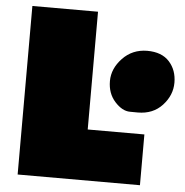

<svg xmlns="http://www.w3.org/2000/svg" viewBox="-54 -833 851 885"><g transform="rotate(5 371.5 -390.0)"><path d="M60.1 -779.8H363.8V-234.9H626V0H60.1ZM605.5 -620.1Q673.3 -620.1 708.3 -581.3Q743.2 -542.5 743.2 -484.4Q743.2 -426.3 700.2 -379.6Q657.2 -333 586.9 -333Q586.4 -333 550.5 -333.3Q514.6 -333.5 480.5 -371.3Q446.3 -409.2 446.3 -466.6Q446.3 -523.9 491.7 -571.8Q537.1 -619.6 605.5 -620.1Z"/></g></svg>

Font: Fz Rammetto One
Style: Regular
Weight: 400
Designer: Vernon Adams
Foundry: Vernon Adams
Version: Vit hóa bi c Thuy @ FontZin.Com